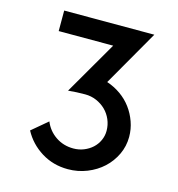

<svg xmlns="http://www.w3.org/2000/svg" viewBox="-106 -793 832 895"><g transform="rotate(15 310.0 -345.0)"><path d="M539 -209Q539 -164 520 -124Q501 -84 469 -54.5Q437 -25 393.5 -7.5Q350 10 301 10Q230 10 173 -25.5Q116 -61 85 -119L161 -183Q178 -141 215.5 -115.5Q253 -90 301 -90Q328 -90 351.5 -99.5Q375 -109 392.5 -125Q410 -141 420 -163Q430 -185 430 -209Q430 -238 419 -263.5Q408 -289 389 -307.5Q370 -326 344.5 -337Q319 -348 290 -348Q271 -348 248.5 -347Q226 -346 208 -344L357 -601H94V-700H529L374 -430Q410 -418 440.5 -396.5Q471 -375 492.5 -346Q514 -317 526.5 -282Q539 -247 539 -209Z"/></g></svg>

Font: Railway
Style: Regular
Weight: 400
Version: 1.000